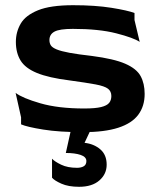

<svg xmlns="http://www.w3.org/2000/svg" viewBox="-20 -498 606 738"><path d="M298 10Q208 10 146 0Q84 -10 61 -20V-47L40 -141Q66 -121 135 -101Q204 -81 304 -81Q346 -81 368.5 -86.5Q391 -92 399.5 -102.5Q408 -113 408 -129Q408 -147 395 -157Q382 -167 347.5 -173.5Q313 -180 247 -189Q167 -199 122 -217.5Q77 -236 59 -265.5Q41 -295 41 -337Q41 -375 59.5 -407Q78 -439 126 -458.5Q174 -478 261 -478Q346 -478 408.5 -468Q471 -458 497 -448V-421L517 -337Q493 -353 426.5 -370Q360 -387 260 -387Q209 -387 189.5 -376.5Q170 -366 170 -344Q170 -332 175.5 -323.5Q181 -315 198 -308Q215 -301 247.5 -295Q280 -289 333 -283Q418 -272 461.5 -253Q505 -234 520.5 -205.5Q536 -177 536 -137Q536 -90 511.5 -57Q487 -24 434.5 -7Q382 10 298 10ZM284 220Q243 220 216 208Q189 196 180 185V112Q190 123 215 135Q240 147 276 147Q292 147 302 141Q312 135 312 121Q312 105 290 97.5Q268 90 233 90L253 0H329L305 51Q341 55 365.5 76Q390 97 390 135Q390 171 362 195.5Q334 220 284 220Z"/></svg>

Font: Red Rose SemiBold
Style: Regular
Weight: 600
Designer: Jaikishan Patel
Version: Version 2.000